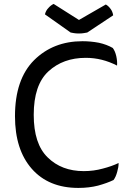

<svg xmlns="http://www.w3.org/2000/svg" viewBox="-20 -926 664 970"><path d="M571.3 -594.7Q573.2 -616.2 567.4 -642.6Q561.5 -668 549.8 -683.6Q519.5 -701.2 479.5 -710Q438.5 -717.8 396.5 -717.8Q249 -717.8 152.3 -622.1Q55.7 -525.4 55.7 -338.9Q55.7 -169.9 140.6 -73.2Q225.6 23.4 376 23.4Q429.7 23.4 475.6 11.7Q521.5 -1 553.7 -16.6Q565.4 -32.2 572.3 -58.6Q579.1 -82 579.1 -99.6Q579.1 -101.6 579.1 -102.5Q544.9 -85.9 499 -74.2Q453.1 -61.5 403.3 -61.5Q291 -61.5 220.7 -130.9Q150.4 -199.2 150.4 -345.7Q150.4 -497.1 224.6 -565.4Q298.8 -633.8 413.1 -633.8Q455.1 -633.8 494.1 -624Q533.2 -614.3 571.3 -594.7ZM251 -906.2Q236.3 -899.4 224.6 -885.7Q211.9 -873 207 -853.5Q250 -823.2 336.9 -761.7Q341.8 -760.7 352.5 -758.8Q363.3 -756.8 377.9 -756.8Q393.6 -756.8 404.3 -758.8Q415 -760.7 420.9 -761.7Q464.8 -791 551.8 -848.6Q548.8 -868.2 538.1 -881.8Q527.3 -896.5 514.6 -903.3Q469.7 -877 378.9 -825.2Q346.7 -845.7 251 -906.2Z"/></svg>

Font: cl
Style: Regular
Weight: 400
Designer: Mitja Miklavcic
Version: Version 1.0